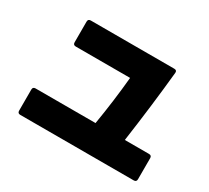

<svg xmlns="http://www.w3.org/2000/svg" viewBox="-139 -951 1279 1175"><g transform="rotate(30 500.0 -364.0)"><path d="M93 -25V-174Q93 -193 112 -193H536Q565 -366 581 -538H197Q178 -538 178 -557V-703Q178 -722 197 -722H787Q807 -722 805 -703Q781 -460 743 -193H914Q933 -193 933 -174V-25Q933 -6 914 -6H112Q93 -6 93 -25Z"/></g></svg>

Font: LINE Seed JP_TTF ExtraBold
Style: Regular
Weight: 800
Designer: LY Corporation & Fontrix & Fontworks
Version: Version 1.015